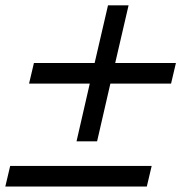

<svg xmlns="http://www.w3.org/2000/svg" viewBox="-34 -618 703 715"><path d="M251 -91.8 300.3 -306.6H74.2L92.3 -383.3H318.4L368.2 -598.1H444.8L395 -383.3H621.1L603 -306.6H377L327.6 -91.8ZM-14.2 76.7 3.9 0H530.8L512.7 76.7Z"/></svg>

Font: HK Grotesk SmBold Legacy Italic
Style: Regular
Weight: 600
Italic angle: -13°
Designer: Alfredo Marco Pradil
Foundry: Hanken Design Co.
Version: Version 2.022;PS 002.022;hotconv 1.0.88;makeotf.lib2.5.64775